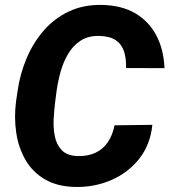

<svg xmlns="http://www.w3.org/2000/svg" viewBox="-20 -741 681 771"><path d="M439.9 -237.8 591.8 -239.7Q583.5 -159.7 539.1 -103.5Q494.6 -47.4 427.2 -18.1Q359.9 11.2 282.7 9.8Q210 8.3 160.4 -20.8Q110.8 -49.8 82.5 -98.6Q54.2 -147.5 45.2 -208.3Q36.1 -269 44.4 -333.5L50.8 -377Q60.5 -444.3 86.7 -506.6Q112.8 -568.8 155.3 -617.9Q197.8 -667 256.3 -694.8Q314.9 -722.7 389.6 -721.2Q467.8 -719.7 522.5 -688Q577.1 -656.2 607.2 -599.9Q637.2 -543.5 640.6 -467.3L486.3 -467.8Q487.3 -506.3 478 -534.7Q468.8 -563 445.6 -579.1Q422.4 -595.2 380.4 -596.7Q335.4 -598.1 304.7 -578.4Q273.9 -558.6 254.2 -525.6Q234.4 -492.7 223.6 -453.9Q212.9 -415 207.5 -377.9L201.7 -333Q197.8 -302.2 195.6 -265.4Q193.4 -228.5 200 -194.6Q206.5 -160.6 227.8 -138.2Q249 -115.7 291.5 -114.3Q333.5 -113.3 363.8 -127.7Q394 -142.1 413.1 -170.2Q432.1 -198.2 439.9 -237.8Z"/></svg>

Font: Roboto ExtraBold
Style: Italic
Weight: 800
Designer: Christian Robertson
Foundry: Google
Version: Version 3.009; 2024